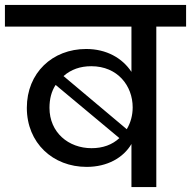

<svg xmlns="http://www.w3.org/2000/svg" viewBox="-44 -760 776 780"><path d="M-24 -740V-652H490V-468C453 -524 389 -561 306 -561C169 -561 65 -464 65 -322C65 -179 171 -82 308 -82C392 -82 457 -119 490 -175V0H591V-652H712V-740ZM157 -322C157 -358 165 -389 182 -415L441 -199C412 -172 374 -158 328 -158C234 -158 157 -222 157 -322ZM327 -491C434 -491 495 -411 495 -324C495 -292 487 -262 471 -235L214 -451C245 -478 282 -491 327 -491Z"/></svg>

Font: Poppins Medium
Style: Regular
Weight: 500
Designer: Ninad Kale (Devanagari), Jonny Pinhorn (Latin)
Foundry: Indian Type Foundry
Version: 4.004